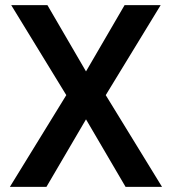

<svg xmlns="http://www.w3.org/2000/svg" viewBox="-20 -731 671 751"><path d="M165.5 -710.9 316.4 -451.7 467.3 -710.9H608.4L393.6 -358.9L613.8 0H471.2L316.4 -264.2L161.6 0H18.6L239.3 -358.9L23.9 -710.9Z"/></svg>

Font: Vazirmatn FD Medium
Style: Regular
Weight: 500
Designer: Saber Rastikerdar
Foundry: Saber Rastikerdar
Version: Version 33.003